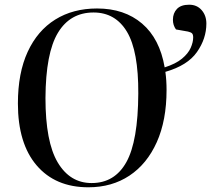

<svg xmlns="http://www.w3.org/2000/svg" viewBox="-20 -781 896 815"><path d="M355 14Q215 14 135.5 -79Q56 -172 56 -342Q56 -471 97.5 -561Q139 -651 214.5 -698Q290 -745 392 -745Q508 -745 583 -681Q658 -617 679 -495Q726 -510 752.5 -532Q779 -554 789.5 -578Q800 -602 800 -622Q800 -634 795.5 -639Q791 -644 778 -647L727 -656Q714 -674 714 -697Q714 -725 731 -743Q748 -761 783 -761Q816 -761 836 -738Q856 -715 856 -681Q856 -617 816 -560Q776 -503 682 -476Q687 -441 687 -399Q687 -270 645.5 -177.5Q604 -85 529.5 -35.5Q455 14 355 14ZM369 -4Q467 -4 516.5 -93Q566 -182 567 -384Q568 -564 519 -646Q470 -728 377 -728Q278 -728 226 -642Q174 -556 173 -365Q173 -179 225 -91.5Q277 -4 369 -4Z"/></svg>

Font: Literata 72pt Medium
Style: Italic
Weight: 500
Italic angle: -2°
Designer: Latin by Veronika Burian and Jose Scaglione. Greek by Irene Vlachou. Cyrillic by Vera Evstafieva
Foundry: TypeTogether
Version: Version 3.002